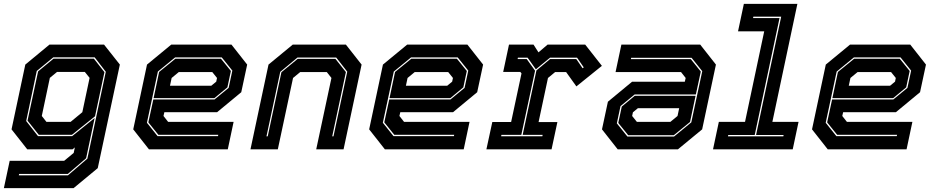

<svg xmlns="http://www.w3.org/2000/svg" viewBox="-40 -770 4814 990"><path d="M-20 200 10 59H291L340 18.5L346 -10L334 0H100.5L19.5 -103L90.5 -437L215 -540H496.5L578 -437L464 97L339.5 200ZM57 134H310.5L410.5 48L505.5 -400L448 -474.5H235L149.5 -404L95 -146L156 -68H332L448 -161.5L404 46L309.5 127H58.5ZM160 -75 102 -148 156.5 -402 236 -467.5H444L498.5 -398L450 -170.5L331 -75ZM199.5 -141.5H324L384.5 -191.5L422 -368.5L397.5 -399H254L217 -368.5L175.5 -172Z M1153.5 -540 1234.5 -437 1204 -294.5 1079.5 -191.5H807.5L803 -172L827 -141.5H1164.5L1134.5 0H728L647 -103L718 -437L843 -540ZM1099.5 -467 1150.5 -404 1132.5 -319.5 1065.5 -264H752L780.5 -399L864 -467ZM1103.5 -474H863L774 -401L717.5 -137L772.5 -68H1084L1085.5 -75H776.5L725 -139L750.5 -257H1066L1139 -317L1158 -406ZM1054.5 -398.5H882L845 -368L836.5 -328H1049.5L1075 -349L1079 -368Z M1251.5 0 1344.5 -437 1469.5 -540H1743.5L1824.5 -437L1731.5 0H1590.5L1669 -368L1645 -398.5H1508L1471 -368L1392.5 0ZM1334 -67H1340.5L1411 -397.5L1495 -466.5H1689.5L1743.5 -398.5L1673 -67H1679.5L1750.5 -400.5L1693.5 -473.5H1494L1405 -399.5Z M2370 -540 2451 -437 2420.5 -294.5 2296 -191.5H2024L2019.5 -172L2043.5 -141.5H2381L2351 0H1944.5L1863.5 -103L1934.5 -437L2059.5 -540ZM2316 -467 2367 -404 2349 -319.5 2282 -264H1968.5L1997 -399L2080.5 -467ZM2320 -474H2079.5L1990.5 -401L1934 -137L1989 -68H2300.5L2302 -75H1993L1941.5 -139L1967 -257H2282.5L2355.5 -317L2374.5 -406ZM2271 -398.5H2098.5L2061.5 -368L2053 -328H2266L2291.5 -349L2295.5 -368Z M2468 0 2498.5 -141H2595.5L2649 -391.5L2643 -399H2554.5L2584.5 -540H2711L2736.5 -500L2783.5 -540H2977.5L3063.5 -430.5L2932 -324.5L2879 -398.5H2822.5L2785.5 -368L2737 -140.5H2834L2804 0ZM2544 -67.5H2756.5L2758 -74.5H2655L2726 -407L2796.5 -465.5H2931.5L2964 -418L2970 -422.5L2935.5 -472.5H2796L2723 -412.5L2680.5 -472.5H2630.5L2629 -465.5H2676L2719 -405.5L2648 -74.5H2545.5Z M3145 0 3064 -103 3094.5 -245.5 3219 -348.5H3491L3495.5 -368L3471.5 -398.5H3134L3164 -540H3570.5L3651.5 -437L3580.5 -103L3455.5 0ZM3199 -73 3148 -136 3166 -220.5 3233 -276H3546.5L3518 -141L3434.5 -73ZM3195 -66H3435.5L3524.5 -139L3581 -403L3526 -472H3214.5L3213 -465H3522L3573.5 -401L3548 -283H3232.5L3159.5 -223L3140.5 -134ZM3244 -141.5H3416.5L3453.5 -172L3462 -212H3249L3223.5 -191L3219.5 -172Z M3636.5 0 3666.5 -141.5H3801.5L3900.5 -608.5H3765.5L3795.5 -750H4071.5L3942.5 -141.5H4077.5L4047.5 0ZM3713.5 -67H3999L4000.5 -74H3858.5L3988 -684H3844.5L3843 -677H3979.5L3851.5 -74H3715Z M4653.5 -540 4734.5 -437 4704 -294.5 4579.5 -191.5H4307.5L4303 -172L4327 -141.5H4664.5L4634.5 0H4228L4147 -103L4218 -437L4343 -540ZM4599.5 -467 4650.5 -404 4632.5 -319.5 4565.5 -264H4252L4280.5 -399L4364 -467ZM4603.5 -474H4363L4274 -401L4217.5 -137L4272.5 -68H4584L4585.5 -75H4276.5L4225 -139L4250.5 -257H4566L4639 -317L4658 -406ZM4554.5 -398.5H4382L4345 -368L4336.5 -328H4549.5L4575 -349L4579 -368Z"/></svg>

Font: Tourney Thin ExtraBold
Style: Italic
Weight: 800
Italic angle: -12°
Version: Version 1.015